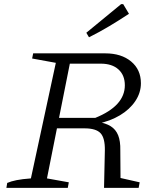

<svg xmlns="http://www.w3.org/2000/svg" viewBox="-20 -912 763 932"><path d="M11 0 15 -24Q33 -32 60.5 -37.5Q88 -43 130 -46L251 -607L136 -628L141 -653H491Q569 -653 616.5 -613.5Q664 -574 664 -508Q664 -462 637 -421.5Q610 -381 562.5 -352.5Q515 -324 452 -311L451 -321Q492 -315 517 -299.5Q542 -284 553.5 -255.5Q565 -227 564 -182L565 -48L658 -27L653 0H485L489 -182Q490 -242 468 -265.5Q446 -289 390 -289H226L235 -340H443Q586 -398 586 -498Q586 -547 555 -575Q524 -603 469 -603H319L208 -46L314 -27L309 0ZM412 -731 399 -753 568 -892H578L606 -845Q559 -814 511.5 -785.5Q464 -757 412 -731Z"/></svg>

Font: Piazzolla Thin Light
Style: Italic
Weight: 300
Italic angle: -11.3°
Version: Version 2.005